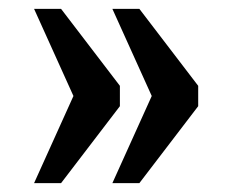

<svg xmlns="http://www.w3.org/2000/svg" viewBox="-20 -487 525 434"><path d="M234 -73H295L428 -247V-293L295 -467H234L323 -270ZM57 -73H118L251 -247V-293L118 -467H57L146 -270Z"/></svg>

Font: Noto Serif Armenian Condensed
Style: Bold
Weight: 700
Width: 3
Designer: Monotype Design Team
Foundry: Monotype Imaging Inc.
Version: Version 2.008